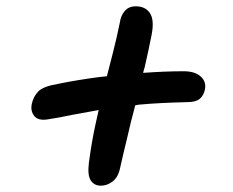

<svg xmlns="http://www.w3.org/2000/svg" viewBox="-20 -624 740 609"><path d="M129 -245Q100 -241 88 -257Q76 -273 81 -295Q86 -318 101.5 -334Q117 -350 164 -358Q228 -371 298 -380Q309 -381 319 -382Q329 -420 338 -456Q351 -507 360 -552Q363 -574 375.5 -589Q388 -604 411 -604Q441 -604 455.5 -582.5Q470 -561 461 -514Q452 -468 439 -411Q436 -402 434 -393Q435 -393 436 -393Q504 -398 563 -398Q598 -398 616.5 -381.5Q635 -365 630 -340Q626 -321 613.5 -310.5Q601 -300 573 -300Q485 -298 420 -292Q414 -291 409 -290Q394 -235 383 -185Q370 -132 362 -96Q356 -63 338 -49Q320 -35 300 -35Q279 -35 268 -51.5Q257 -68 262 -108Q270 -170 283 -230Q288 -253 293 -275Q248 -267 211 -260Q169 -251 129 -245Z"/></svg>

Font: Shantell Sans Light Medium
Style: Italic
Weight: 500
Italic angle: -11°
Version: Version 1.011;[c5ecc13dd]